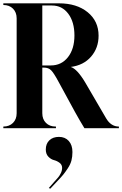

<svg xmlns="http://www.w3.org/2000/svg" viewBox="-20 -770 734 1153"><path d="M0 0V-10Q36 -10 58 -32Q80 -54 80 -90V-660Q80 -696 58 -718Q36 -740 0 -740V-750H334Q441 -750 506.5 -696.5Q572 -643 572 -556Q572 -482 527 -430Q482 -378 405 -368Q443 -356 491 -276L617 -60Q646 -10 694 -10V0H487Q457 -49 429 -100L331 -280Q303 -332 287 -348Q271 -364 244 -364H234V-90Q234 -54 256 -32Q278 -10 314 -10H316V0ZM234 -377H285Q349 -377 388 -426.5Q427 -476 427 -557Q427 -638 390 -687.5Q353 -737 292 -737H234ZM282 363 273 359Q283 347 302 326Q321 305 329.5 295Q338 285 345.5 269.5Q353 254 353 238Q353 219 337.5 207.5Q322 196 304 191.5Q286 187 270.5 171Q255 155 255 128Q255 93 276.5 72.5Q298 52 334 52Q371 52 393 76.5Q415 101 415 143Q415 171 409 194Q403 217 387 241Q371 265 360 278.5Q349 292 321.5 321Q294 350 282 363Z"/></svg>

Font: Gloock
Style: Regular
Weight: 400
Designer: Duarte Pinto
Foundry: Duarte Pinto
Version: Version 1.000